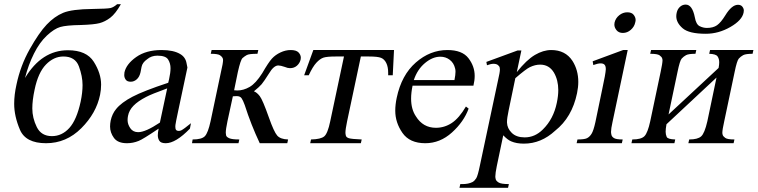

<svg xmlns="http://www.w3.org/2000/svg" viewBox="-20 -687 3634 921"><path d="M100 -313Q180 -446 306 -446Q395 -446 430 -390.5Q465 -335 465 -281Q465 -257 460 -232Q442 -144 370 -72Q298 0 201 0Q103 0 75.5 -65Q48 -130 48 -189Q48 -232 59 -281Q78 -372 122.5 -451Q167 -530 204 -569Q241 -608 283 -625.5Q325 -643 424 -644Q495 -645 510 -648.5Q525 -652 542 -667H560Q534 -621 509 -602Q484 -583 457.5 -576Q431 -569 367 -567Q298 -566 269 -557.5Q240 -549 205 -516.5Q170 -484 143 -430Q116 -376 100 -313ZM284 -416Q238 -416 200.5 -377.5Q163 -339 146 -257Q135 -206 135 -167Q135 -121 156.5 -77.5Q178 -34 229 -34Q277 -34 312.5 -73Q348 -112 367 -200Q376 -243 376 -279Q376 -321 358.5 -368.5Q341 -416 284 -416Z M741 -70Q664 -18 645 -11Q618 0 589 0Q545 0 526.5 -25.5Q508 -51 508 -80Q508 -94 511 -109Q518 -141 537 -164Q562 -195 615.5 -223Q669 -251 787 -290L791 -307Q798 -338 798 -360Q798 -383 786.5 -401.5Q775 -420 735 -420Q706 -420 686 -403Q663 -387 659 -366L654 -340Q649 -318 636 -306.5Q623 -295 607 -295Q590 -295 583 -305Q576 -315 576 -327Q576 -333 577 -340Q586 -380 633.5 -413.5Q681 -447 755 -447Q812 -447 844 -428Q870 -413 875 -383L879 -363L835 -156Q822 -95 821.5 -87.5Q821 -80 821 -79Q821 -68 825 -63.5Q829 -59 837 -59Q844 -59 850 -62Q862 -68 896 -96L891 -70Q823 0 775 0Q752 0 744.5 -11.5Q737 -23 737 -38Q737 -51 741 -70ZM747 -99 782 -263Q705 -235 681 -222Q642 -202 620.5 -180Q599 -158 594 -131Q592 -121 592 -111Q592 -91 605 -72Q618 -53 643 -53Q678 -53 747 -99Z M1358 0H1226Q1184 -89 1154 -183Q1146 -205 1139 -215.5Q1132 -226 1115 -226Q1110 -226 1097 -225L1071 -105Q1063 -67 1063 -50Q1063 -46 1064.5 -38Q1066 -30 1079.5 -24Q1093 -18 1128 -18L1124 0H901L904 -18Q948 -18 963 -34Q978 -50 990 -105L1040 -342Q1050 -384 1050 -399Q1050 -403 1048 -408.5Q1046 -414 1036 -421.5Q1026 -429 991 -429L995 -447H1219L1215 -429Q1175 -429 1164 -423Q1153 -417 1143.5 -408.5Q1134 -400 1121 -342L1103 -254Q1114 -253 1118 -253Q1148 -253 1177.5 -270Q1207 -287 1238 -336Q1268 -388 1284.5 -406Q1301 -424 1325.5 -435.5Q1350 -447 1374 -447Q1401 -447 1412 -435.5Q1423 -424 1423 -410Q1423 -406 1422 -401Q1418 -384 1404.5 -372Q1391 -360 1371 -360Q1360 -360 1346 -366Q1326 -373 1315 -373Q1293 -373 1270 -334Q1246 -296 1235 -283Q1224 -270 1198 -249Q1212 -244 1226 -226Q1240 -208 1270 -123Q1294 -55 1309.5 -37Q1325 -19 1362 -18Z M1483 -447H1870L1864 -326H1842Q1842 -332 1842 -338Q1842 -366 1833 -384.5Q1824 -403 1808 -409.5Q1792 -416 1750 -416H1711L1645 -105Q1637 -67 1637 -50Q1637 -45 1639 -36.5Q1641 -28 1653.5 -24Q1666 -20 1715 -18L1711 0H1468L1472 -18Q1519 -19 1535.5 -33Q1552 -47 1564 -105L1630 -416H1590Q1548 -416 1531.5 -410.5Q1515 -405 1497.5 -386Q1480 -367 1461 -326H1439Z M1959 -276Q1952 -242 1952 -214Q1952 -163 1975 -129Q2009 -74 2071 -74Q2112 -74 2147 -97Q2182 -120 2215 -176L2228 -166Q2205 -103 2148 -51.5Q2091 0 2020 0Q1945 0 1910.5 -49.5Q1876 -99 1876 -156Q1876 -185 1883 -218Q1906 -327 1974.5 -387Q2043 -447 2126 -447Q2197 -447 2227 -408Q2257 -369 2257 -323Q2257 -301 2251 -276ZM1965 -303H2160Q2165 -328 2165 -343Q2165 -353 2163 -359Q2157 -385 2137.5 -400Q2118 -415 2092 -415Q2055 -415 2018.5 -384.5Q1982 -354 1965 -303Z M2313 -390 2463 -445H2481L2459 -341Q2506 -400 2546 -423.5Q2586 -447 2624 -447Q2692 -447 2726 -395Q2754 -351 2754 -294Q2754 -269 2748 -240Q2724 -124 2643 -60Q2576 2 2493 2Q2457 2 2432 -9Q2415 -16 2394 -38L2363 110Q2356 144 2356 160Q2356 165 2358 173Q2360 181 2372 188.5Q2384 196 2421 196L2417 214H2184L2188 196H2200Q2227 196 2247 186Q2257 180 2264.5 168Q2272 156 2282 107L2369 -302Q2378 -340 2378 -354Q2378 -356 2377 -362.5Q2376 -369 2368.5 -375Q2361 -381 2347 -381Q2335 -381 2316 -374ZM2452 -312 2420 -158Q2412 -120 2412 -103Q2412 -101 2412 -99Q2413 -71 2435 -49.5Q2457 -28 2497 -28Q2546 -28 2584 -66Q2635 -116 2651 -194Q2658 -227 2658 -255Q2658 -303 2637 -339Q2614 -377 2571 -377Q2547 -377 2522 -365Q2503 -356 2452 -312Z M2989 -628Q3010 -628 3019.5 -616Q3029 -604 3029 -591Q3029 -586 3027 -579Q3023 -559 3006 -544Q2989 -529 2968 -529Q2948 -529 2937.5 -542Q2927 -555 2927 -569Q2927 -574 2928 -579Q2933 -600 2950.5 -614Q2968 -628 2989 -628ZM2991 -447 2918 -101Q2911 -70 2911 -54Q2911 -49 2913 -40Q2915 -31 2925.5 -24.5Q2936 -18 2967 -18L2963 0H2746L2750 -18Q2783 -18 2795.5 -24Q2808 -30 2817.5 -45Q2827 -60 2836 -101L2869 -260Q2885 -333 2886 -355Q2886 -370 2880 -376.5Q2874 -383 2861 -383Q2848 -383 2826 -375L2823 -393L2969 -447Z M3226 -626Q3230 -644 3242 -654.5Q3254 -665 3269 -665Q3301 -665 3313 -604Q3319 -570 3336 -561.5Q3353 -553 3371 -553Q3401 -553 3419.5 -566Q3438 -579 3459 -613Q3490 -664 3520 -664Q3534 -664 3541 -655Q3548 -646 3548 -637Q3548 -632 3547 -627Q3540 -590 3483.5 -557.5Q3427 -525 3366 -525Q3285 -525 3254.5 -551.5Q3224 -578 3224 -609Q3224 -617 3226 -626ZM3187 -138 3427 -361Q3430 -377 3430 -388Q3430 -405 3422 -416.5Q3414 -428 3382 -429L3386 -447H3594L3590 -429Q3557 -429 3545 -422.5Q3533 -416 3524 -406Q3515 -396 3504 -342L3454 -105Q3445 -65 3445 -50Q3445 -45 3447 -39Q3449 -33 3459 -25.5Q3469 -18 3503 -18L3499 0H3282L3286 -18Q3327 -18 3343.5 -33Q3360 -48 3373 -105L3417 -315L3177 -91Q3173 -69 3173 -55Q3173 -42 3178 -30.5Q3183 -19 3219 -18L3215 0H3009L3013 -18Q3056 -18 3071.5 -34Q3087 -50 3099 -105L3149 -342Q3158 -384 3158 -398Q3158 -402 3156 -408Q3154 -414 3144 -421.5Q3134 -429 3099 -429L3103 -447H3320L3316 -429Q3283 -429 3271 -422.5Q3259 -416 3250 -406Q3241 -396 3230 -342Z"/></svg>

Font: New Athena Unicode
Style: Italic
Weight: 400
Designer: J. Rusten 1997; rev. by R. Hancock 2001, 2002, rev. by D. Mastronarde 2002-2019
Foundry: Society for Classical Studies (formerly American Philological Association)
Version: Version 5.008